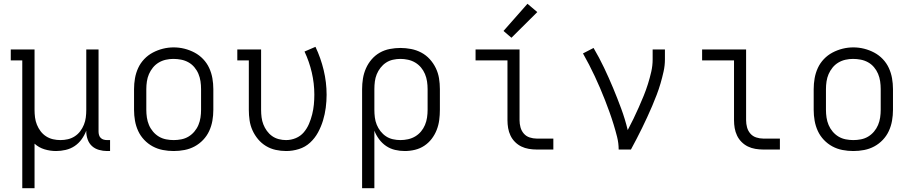

<svg xmlns="http://www.w3.org/2000/svg" viewBox="-20 -792 4840 1017"><path d="M98 205V-472H37V-530H163V-210Q163 -190 165.5 -170Q168 -150 175.5 -131.5Q183 -113 195 -97Q207 -81 224 -70Q241 -59 260.5 -54.5Q280 -50 300 -50Q320 -50 339.5 -54.5Q359 -59 376 -70Q393 -81 405 -97Q417 -113 424.5 -131.5Q432 -150 434.5 -170Q437 -190 437 -210V-530H502V-95Q502 -86 504.5 -77Q507 -68 513.5 -61.5Q520 -55 529 -52.5Q538 -50 547 -50H563V8H547Q526 8 504.5 2Q483 -4 467.5 -18Q452 -32 444.5 -53Q437 -74 437 -95V-100Q428 -76 412.5 -54.5Q397 -33 375.5 -18.5Q354 -4 328 2Q302 8 277 8Q246 8 216 -1Q186 -10 163 -31V205Z M900 8Q871 8 842.5 2.5Q814 -3 789 -16.5Q764 -30 744 -51Q724 -72 712 -98Q700 -124 695 -152.5Q690 -181 690 -210V-320Q690 -349 695 -377.5Q700 -406 712 -432Q724 -458 744 -479Q764 -500 789.5 -513.5Q815 -527 843 -534Q871 -541 900 -541Q929 -541 957 -534Q985 -527 1010.5 -513.5Q1036 -500 1056 -479Q1076 -458 1088 -432Q1100 -406 1105 -377.5Q1110 -349 1110 -320V-210Q1110 -181 1105 -152.5Q1100 -124 1088 -98Q1076 -72 1056 -51Q1036 -30 1011 -16.5Q986 -3 957.5 2.5Q929 8 900 8ZM900 -50Q920 -50 940.5 -54Q961 -58 978.5 -68.5Q996 -79 1009.5 -95Q1023 -111 1031 -130Q1039 -149 1042 -169.5Q1045 -190 1045 -210V-320Q1045 -341 1042 -361.5Q1039 -382 1031 -401Q1023 -420 1009.5 -436Q996 -452 978 -462Q960 -472 939.5 -476Q919 -480 898 -480Q878 -480 858 -475.5Q838 -471 820.5 -460.5Q803 -450 790 -434Q777 -418 769 -399.5Q761 -381 758 -360.5Q755 -340 755 -320V-210Q755 -190 758 -169.5Q761 -149 769 -130Q777 -111 790.5 -95Q804 -79 821.5 -68.5Q839 -58 859.5 -54Q880 -50 900 -50Z M1496 8Q1468 8 1440.5 2Q1413 -4 1389 -18.5Q1365 -33 1347 -54.5Q1329 -76 1317.5 -101.5Q1306 -127 1302 -154.5Q1298 -182 1298 -210V-472H1237V-530H1363V-210Q1363 -190 1365.5 -170.5Q1368 -151 1375 -133Q1382 -115 1393.5 -99Q1405 -83 1421 -71.5Q1437 -60 1456.5 -55Q1476 -50 1495 -50Q1522 -50 1547 -60.5Q1572 -71 1589 -91Q1606 -111 1616.5 -135.5Q1627 -160 1633.5 -186Q1640 -212 1642.5 -238Q1645 -264 1645 -291Q1645 -350 1631.5 -408Q1618 -466 1593 -519L1651 -544Q1679 -485 1694.5 -420.5Q1710 -356 1710 -290Q1710 -256 1705.5 -221.5Q1701 -187 1691 -154Q1681 -121 1664.5 -90.5Q1648 -60 1622.5 -36.5Q1597 -13 1563.5 -2.5Q1530 8 1496 8Z M1898 205V-320Q1898 -348 1902.5 -376Q1907 -404 1918.5 -430Q1930 -456 1948.5 -477.5Q1967 -499 1991.5 -513Q2016 -527 2044.5 -532.5Q2073 -538 2101 -538Q2129 -538 2157.5 -532.5Q2186 -527 2211.5 -513.5Q2237 -500 2256.5 -478.5Q2276 -457 2288.5 -431Q2301 -405 2305.5 -377Q2310 -349 2310 -320V-210Q2310 -183 2306.5 -156Q2303 -129 2293 -103.5Q2283 -78 2266.5 -56.5Q2250 -35 2227.5 -20Q2205 -5 2178 1.5Q2151 8 2124 8Q2098 8 2072.5 2Q2047 -4 2025.5 -18.5Q2004 -33 1988 -54.5Q1972 -76 1963 -100V205ZM2101 -50Q2121 -50 2141.5 -54.5Q2162 -59 2179.5 -69.5Q2197 -80 2210 -95.5Q2223 -111 2231 -130Q2239 -149 2242 -169.5Q2245 -190 2245 -210V-320Q2245 -340 2242 -360.5Q2239 -381 2231 -400Q2223 -419 2210 -434.5Q2197 -450 2179.5 -460.5Q2162 -471 2141.5 -475.5Q2121 -480 2101 -480Q2081 -480 2061 -475.5Q2041 -471 2024.5 -460Q2008 -449 1995.5 -433Q1983 -417 1975.5 -398.5Q1968 -380 1965.5 -360Q1963 -340 1963 -320V-210Q1963 -190 1965.5 -170Q1968 -150 1975.5 -131.5Q1983 -113 1995.5 -97Q2008 -81 2024.5 -70Q2041 -59 2061 -54.5Q2081 -50 2101 -50Z M2822 0Q2802 0 2781 -3.5Q2760 -7 2741.5 -16Q2723 -25 2708 -40Q2693 -55 2684 -74Q2675 -93 2671.5 -113.5Q2668 -134 2668 -155V-472H2499V-530H2732V-155Q2732 -136 2737 -117.5Q2742 -99 2754.5 -84.5Q2767 -70 2785.5 -64Q2804 -58 2822 -58H2911V0ZM2689 -592 2647 -628 2774 -772 2826 -728Z M3257 0Q3257 -34 3248.5 -67.5Q3240 -101 3230 -133.5Q3220 -166 3208.5 -198Q3197 -230 3184.5 -262Q3172 -294 3158.5 -325.5Q3145 -357 3130.5 -388Q3116 -419 3100.5 -449Q3085 -479 3068 -509L3124 -538Q3154 -487 3179.5 -433.5Q3205 -380 3227.5 -326Q3250 -272 3270.5 -216.5Q3291 -161 3305 -103Q3321 -133 3335.5 -163Q3350 -193 3363.5 -223.5Q3377 -254 3389.5 -284.5Q3402 -315 3412 -347Q3422 -379 3429.5 -411.5Q3437 -444 3437 -477V-530H3502V-477Q3502 -445 3495 -413.5Q3488 -382 3479 -351Q3470 -320 3458.5 -290Q3447 -260 3434.5 -230.5Q3422 -201 3408.5 -172Q3395 -143 3381 -114Q3367 -85 3352 -56.5Q3337 -28 3322 0Z M4022 0Q4002 0 3981 -3.5Q3960 -7 3941.5 -16Q3923 -25 3908 -40Q3893 -55 3884 -74Q3875 -93 3871.5 -113.5Q3868 -134 3868 -155V-472H3699V-530H3932V-155Q3932 -136 3937 -117.5Q3942 -99 3954.5 -84.5Q3967 -70 3985.5 -64Q4004 -58 4022 -58H4111V0Z M4500 8Q4471 8 4442.5 2.5Q4414 -3 4389 -16.5Q4364 -30 4344 -51Q4324 -72 4312 -98Q4300 -124 4295 -152.5Q4290 -181 4290 -210V-320Q4290 -349 4295 -377.5Q4300 -406 4312 -432Q4324 -458 4344 -479Q4364 -500 4389.5 -513.5Q4415 -527 4443 -534Q4471 -541 4500 -541Q4529 -541 4557 -534Q4585 -527 4610.5 -513.5Q4636 -500 4656 -479Q4676 -458 4688 -432Q4700 -406 4705 -377.5Q4710 -349 4710 -320V-210Q4710 -181 4705 -152.5Q4700 -124 4688 -98Q4676 -72 4656 -51Q4636 -30 4611 -16.5Q4586 -3 4557.5 2.5Q4529 8 4500 8ZM4500 -50Q4520 -50 4540.5 -54Q4561 -58 4578.5 -68.5Q4596 -79 4609.5 -95Q4623 -111 4631 -130Q4639 -149 4642 -169.5Q4645 -190 4645 -210V-320Q4645 -341 4642 -361.5Q4639 -382 4631 -401Q4623 -420 4609.5 -436Q4596 -452 4578 -462Q4560 -472 4539.5 -476Q4519 -480 4498 -480Q4478 -480 4458 -475.5Q4438 -471 4420.5 -460.5Q4403 -450 4390 -434Q4377 -418 4369 -399.5Q4361 -381 4358 -360.5Q4355 -340 4355 -320V-210Q4355 -190 4358 -169.5Q4361 -149 4369 -130Q4377 -111 4390.5 -95Q4404 -79 4421.5 -68.5Q4439 -58 4459.5 -54Q4480 -50 4500 -50Z"/></svg>

Font: Iosevka Slab Light Extended
Style: Regular
Weight: 300
Width: 7
Monospace: yes
Designer: Belleve Invis
Foundry: Belleve Invis
Version: Version 11.1.0; ttfautohint (v1.8.3)